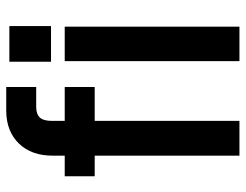

<svg xmlns="http://www.w3.org/2000/svg" viewBox="-104 -646 770 601"><g transform="rotate(-90 280.5 -345.0)"><path d="M203.1 -526.9H309.1V-433.1H203.1V20H94.2V-433.1H29.8V-526.9H94.2V-564Q94.2 -630.9 131.8 -669.9Q170.4 -710 235.8 -710H309.1V-616.2H247.1Q224.1 -616.2 213.6 -604.7Q203.1 -593.3 203.1 -566.9ZM500 -700.2V-569.8H388.2V-700.2ZM498 -526.9V20H390.1V-526.9Z"/></g></svg>

Font: D-DIN-PRO SemiBold
Style: Bold
Weight: 600
Designer: datto
Foundry: CyberFei
Version: Version 1.000;hotconv 1.0.109;makeotfexe 2.5.65596